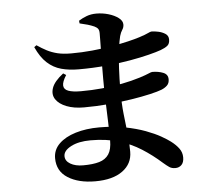

<svg xmlns="http://www.w3.org/2000/svg" viewBox="-57 -860 1113 974"><g transform="rotate(-5 500.0 -372.5)"><path d="M389.6 51.7Q304.1 51.7 250.1 17.5Q196 -16.6 196 -82.9Q196 -125.5 227 -155.9Q258 -186.3 311.6 -202.7Q365.2 -219.1 432.5 -219.1Q503.9 -219.1 562.5 -207.7Q621.2 -196.2 666.5 -179.4Q711.7 -162.5 742.4 -145.1Q773 -127.6 788.9 -115.4Q813.6 -96.8 828.7 -76.4Q843.8 -56.1 843.8 -30.5Q843.8 -5.2 831.4 7.5Q819 20.2 799.8 20.2Q781.5 20.2 769.4 12.1Q757.3 4 739.5 -11.4Q692 -54 639.6 -87.2Q587.2 -120.5 524.7 -139Q462.2 -157.6 383.3 -157.6Q321.9 -157.6 283.2 -137.2Q244.5 -116.9 244.5 -89.2Q244.5 -64.4 270 -49.4Q295.5 -34.4 334.9 -34.4Q384.7 -34.4 416.9 -43.8Q449.1 -53.2 465.6 -77.9Q482 -102.5 482 -147.6Q482 -186.6 480.2 -239.1Q478.5 -291.7 476.3 -349.5Q474.2 -407.3 474.2 -462.7Q474.2 -495.2 474.5 -530.7Q474.7 -566.2 475.4 -599.5Q476 -632.8 476.3 -658.1Q476.6 -683.3 476.6 -694.6Q476.6 -709.6 471.2 -717.2Q465.9 -724.7 453.2 -730.9Q437.2 -737.8 420.3 -742.9Q403.4 -747.9 379.4 -753.2L377.9 -767Q396 -778.6 418.4 -787.1Q440.9 -795.5 468.1 -795.5Q500 -795.5 530.4 -786.5Q560.8 -777.4 580.5 -762.3Q600.3 -747.3 600.3 -728.3Q600.3 -713.8 592.2 -701.8Q584.1 -689.9 578.9 -671.4Q572.8 -648.1 567.3 -605.5Q561.8 -562.8 559 -509.4Q556.1 -456 556.1 -397.9Q556.1 -328.4 562 -275.6Q567.8 -222.7 573.2 -176.9Q578.6 -131.2 578.6 -82.3Q578.6 -21.2 528.6 15.2Q478.6 51.7 389.6 51.7ZM364.5 -326.8Q313.7 -326.8 276.4 -341.3Q239 -355.9 222.1 -381Q205.3 -406.2 216.5 -439Q227.8 -471.8 274.3 -507.7L288.8 -498.4Q267.4 -465 268.9 -445.6Q270.4 -426.2 292.8 -418.1Q315.2 -409.9 356.5 -409.9Q412.4 -409.9 465.1 -415Q517.7 -420.2 567 -429.8Q616.3 -439.4 660.4 -453.2Q692.1 -463.4 705.9 -469.6Q719.7 -475.9 725.3 -475.9Q756 -475.9 780.4 -466.3Q804.8 -456.8 804.8 -431.6Q804.8 -411.5 793.2 -400.3Q781.6 -389 763.8 -381.8Q744.9 -374.3 704 -364.8Q663.1 -355.3 607.6 -346.6Q552.1 -337.8 489.6 -332.3Q427.1 -326.8 364.5 -326.8ZM354.5 -521.5Q305.9 -521.5 266.3 -532.3Q226.7 -543.1 195.3 -571.7Q163.8 -600.2 139.8 -653.2L151.7 -661.9Q177.2 -644.5 201.4 -631.9Q225.6 -619.4 254.6 -612.3Q283.6 -605.3 324.6 -605.3Q378 -605.3 431 -610.4Q484.1 -615.5 531.5 -623.8Q578.9 -632.1 616.4 -641Q653.9 -649.9 676 -657.2Q707.3 -667.3 720.4 -673.9Q733.6 -680.5 739.7 -680.5Q753.7 -680.5 773.6 -676.3Q793.6 -672.1 809.1 -662Q824.7 -651.9 824.7 -632.5Q824.7 -610.8 812.4 -600.9Q800 -591 777.3 -582.6Q755.3 -574.6 714.7 -564.4Q674.1 -554.1 618.2 -544.2Q562.4 -534.3 495.6 -527.9Q428.9 -521.5 354.5 -521.5Z"/></g></svg>

Font: Noto Serif SC ExtraLight
Style: Regular
Weight: 200
Designer: Ryoko NISHIZUKA 西塚涼子 (kana & ideographs); Frank Grießhammer (Latin, Greek & Cyrillic); Wenlong ZHANG 张文龙 (bopomofo); San
Foundry: Adobe
Version: Version 2.002-H1;hotconv 1.1.0;makeotfexe 2.6.0